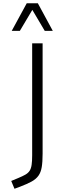

<svg xmlns="http://www.w3.org/2000/svg" viewBox="-20 -976 394 1177"><path d="M68.8 181.2 48.8 133.3 92.3 115.2Q119.1 104 135.7 94.5Q152.3 85 161.4 71.3Q170.4 57.6 173.8 34.9Q177.2 12.2 177.2 -23.9V-710.4H241.2V-34.2Q241.2 16.6 235.8 48.6Q230.5 80.6 215.6 101.3Q200.7 122.1 173.6 137Q146.5 151.9 103 168.5ZM51.8 -786.6 144 -956.1H211.9L303.7 -786.6H254.4L178.2 -915.5L101.6 -786.6Z"/></svg>

Font: Comme ExtraLight
Style: Regular
Weight: 250
Version: Version 1.000;gftools[0.9.27]